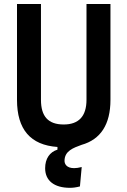

<svg xmlns="http://www.w3.org/2000/svg" viewBox="-20 -713 626 943"><path d="M323.7 209.5C337.9 209.5 354 207.5 372.6 202.6L381.3 107.4C366.2 111.3 353.5 112.8 343.8 112.8C306.2 112.8 296.9 91.3 296.9 77.1C296.9 28.3 340.3 13.2 380.4 -1.5C474.1 -27.8 522.5 -101.6 522.5 -222.7V-693.4H404.8V-222.7C404.8 -142.1 366.7 -101.6 293 -101.6C215.8 -101.6 181.2 -142.1 181.2 -222.7V-693.4H63.5V-222.7C63.5 -77.6 129.4 -0.5 262.2 8.8V22C224.1 33.7 201.7 66.4 201.7 113.3C201.7 174.3 246.1 209.5 323.7 209.5Z"/></svg>

Font: Cascadia Code NF SemiBold
Style: Regular
Weight: 600
Monospace: yes
Designer: Aaron Bell
Foundry: Saja Typeworks
Version: Version 2404.023